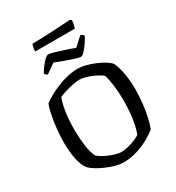

<svg xmlns="http://www.w3.org/2000/svg" viewBox="-237 -1183 1218 1326"><g transform="rotate(-30 372.0 -519.5)"><path d="M355 0Q326 0 289.5 -10.5Q253 -21 218 -36.5Q183 -52 155.5 -69.5Q128 -87 115 -102Q90 -134 78 -193.5Q66 -253 66 -323Q66 -381 72.5 -437.5Q79 -494 88.5 -540.5Q98 -587 109 -613Q132 -630 164.5 -648.5Q197 -667 237 -683.5Q277 -700 320 -710Q363 -720 405 -720Q430 -720 463.5 -711.5Q497 -703 531.5 -689Q566 -675 594 -658Q622 -641 636 -625Q650 -600 659 -564.5Q668 -529 673 -487Q678 -445 678 -400Q678 -342 671.5 -285.5Q665 -229 654.5 -182Q644 -135 631 -104Q608 -84 565 -59.5Q522 -35 468 -17.5Q414 0 355 0ZM378 -70Q405 -70 436 -78Q467 -86 493.5 -97.5Q520 -109 532 -118Q543 -145 551.5 -185Q560 -225 564.5 -272.5Q569 -320 569 -371Q569 -435 562 -489.5Q555 -544 544 -580Q539 -587 520 -598.5Q501 -610 475.5 -621.5Q450 -633 423.5 -640.5Q397 -648 377 -648Q353 -648 321 -641.5Q289 -635 259 -626Q229 -617 208 -607Q197 -579 188.5 -539.5Q180 -500 176.5 -454Q173 -408 173 -362Q173 -299 181 -239.5Q189 -180 208 -141Q217 -131 238 -118.5Q259 -106 284.5 -95Q310 -84 335.5 -77Q361 -70 378 -70ZM465 -779Q453 -779 421 -789Q389 -799 350.5 -813Q312 -827 280 -840L206 -788Q200 -790 194 -794.5Q188 -799 184 -808Q197 -829 214 -852Q231 -875 248 -891Q265 -907 277 -907Q290 -907 322 -897.5Q354 -888 394 -875Q434 -862 467 -849L535 -911Q544 -908 551 -903Q558 -898 561 -894Q548 -869 530 -842.5Q512 -816 494.5 -797.5Q477 -779 465 -779ZM209 -969Q209 -991 213 -1006Q217 -1021 221 -1025Q253 -1025 297.5 -1026.5Q342 -1028 388 -1030.5Q434 -1033 471 -1035.5Q508 -1038 526 -1039L537 -1030Q536 -1009 532 -993Q528 -977 525 -969Z"/></g></svg>

Font: Texturina Medium 12pt
Style: Regular
Weight: 400
Version: Version 1.002